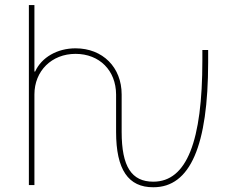

<svg xmlns="http://www.w3.org/2000/svg" viewBox="-20 -748 958 776"><path d="M599.6 8.8C749.5 9.3 820.8 -160.6 821.3 -496.1V-545.9H797.9V-503.9C797.9 -177.7 734.9 -13.7 599.6 -13.7C511.7 -13.7 471.7 -74.7 471.7 -214.8V-366.2C471.7 -476.1 395 -552.7 285.2 -552.7C211.4 -552.7 147.9 -516.1 122.1 -459H119.1V-727.5H96.7V0H119.1V-366.2C119.1 -461.4 189 -530.3 285.2 -530.3C382.3 -530.3 448.7 -462.9 449.2 -366.2V-214.8C449.2 -62.5 498.5 9.3 599.6 8.8Z"/></svg>

Font: Raveo Thin
Style: Regular
Weight: 100
Designer: Jakub Foglar, Rasmus Andersson (Inter)
Foundry: Jakubfoglar.com
Version: Version 1.100;Glyphs 3.2.3 (3260)